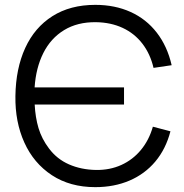

<svg xmlns="http://www.w3.org/2000/svg" viewBox="-20 -755 756 790"><path d="M372 15Q449.8 15 512.9 -12Q576 -39 619.2 -90.5Q662.3 -142 681.3 -214.7L609 -233.7Q593.2 -178.3 559.8 -138Q526.5 -97.7 479.1 -76.2Q431.7 -54.8 375 -55.7Q314.2 -56.7 264.2 -78.5Q214.2 -100.3 181.4 -144.3Q151.7 -183.7 138.5 -227.8Q125.4 -271.8 122.7 -325H490.3V-395.3H122.4Q127.7 -475.8 158.3 -536.8Q188.9 -597.7 243.9 -631.2Q298.9 -664.7 375 -663.7Q436.2 -662.8 484.8 -640.2Q533.5 -617.5 565.9 -575.3Q598.3 -533.2 611.7 -475.7L686.3 -486.7Q668.3 -565 625 -620.8Q581.7 -676.7 517.3 -705.8Q452.8 -735 372 -735Q269 -735 195.7 -688.5Q122.4 -642 83.7 -557.5Q45 -473 43.4 -360Q41.7 -253.8 80.1 -168.7Q118.5 -83.5 193.4 -34.2Q268.2 15 372 15Z"/></svg>

Font: Vela Sans GX ExtLt
Style: Regular
Weight: 200
Designer: Principal design: Mikhail Sharanda - project Manrope.
Design modification: Ravid Balaliev
Foundry: Mikhail Sharanda
Version: Version 1.001